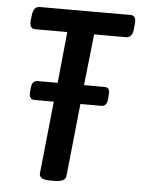

<svg xmlns="http://www.w3.org/2000/svg" viewBox="-51 -741 577 784"><g transform="rotate(5 237.0 -349.0)"><path d="M182 2Q139 2 140 -23L171 -320H92Q68 -320 71 -352L72 -366Q74 -385 81 -391.5Q88 -398 99 -398H180L201 -608H70Q45 -608 48 -642L51 -665Q55 -700 80 -700H452Q477 -700 473 -666L471 -643Q467 -608 442 -608H311L288 -398H372Q383 -398 388.5 -391.5Q394 -385 392 -367L391 -352Q389 -333 382.5 -326.5Q376 -320 365 -320H280L249 -23Q247 2 202 2Z"/></g></svg>

Font: Asap Condensed Condensed Medium
Style: Italic
Weight: 500
Width: 3
Italic angle: -6°
Designer: Pablo Cosgaya
Foundry: Omnibus-Type
Version: Version 3.001; ttfautohint (v1.8.4.7-5d5b)